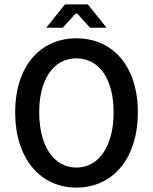

<svg xmlns="http://www.w3.org/2000/svg" viewBox="-20 -840 694 872"><path d="M606 -330C606 -542 490 -666 327 -666C165 -666 49 -542 49 -330C49 -117 165 12 327 12C490 12 606 -117 606 -330ZM158 -330C158 -480 223 -575 327 -575C431 -575 496 -480 496 -330C496 -179 431 -79 327 -79C223 -79 158 -179 158 -330ZM323 -778H331L389 -714H464L379 -820H275L190 -714H265Z"/></svg>

Font: Falling Sky
Style: Light
Weight: 400
Designer: Paul D. Hunt
Foundry: Adobe Systems Incorporated
Version: Version 1.02